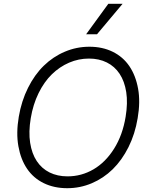

<svg xmlns="http://www.w3.org/2000/svg" viewBox="-20 -984 797 1014"><path d="M707 -359.7Q693.2 -276.3 658.6 -207Q623.9 -137.8 575.3 -90.2Q526.6 -42.6 464.8 -16.3Q403.1 9.9 335.2 9.9Q265.6 9.9 211.1 -16.7Q156.6 -43.3 123 -92.7Q89.5 -142 77.1 -211.8Q64.6 -281.6 79.2 -367.5Q93.4 -451 128 -520.2Q162.6 -589.5 211.5 -637.1Q260.3 -684.7 322.3 -710.9Q384.2 -737.2 452.1 -737.2Q521 -737.2 575.3 -710.6Q629.6 -683.9 663.2 -634.6Q696.7 -585.2 709.3 -515.6Q721.9 -446 707 -359.7ZM643.5 -367.5Q655.5 -440.3 646.7 -497.5Q637.8 -554.7 611.7 -594.1Q585.6 -633.5 544.2 -654.1Q502.8 -674.7 449.9 -674.7Q395.2 -674.7 345 -653.1Q294.7 -631.4 253.9 -591.6Q213.1 -551.8 183.8 -492.2Q154.5 -432.5 142.4 -359.7Q130.3 -286.9 139.2 -229.8Q148.1 -172.6 174.2 -133.2Q200.3 -93.8 241.8 -73.2Q283.4 -52.6 336.6 -52.6Q410.2 -52.6 473.7 -89.7Q537.3 -126.8 582.6 -198.9Q627.8 -271 643.5 -367.5ZM434.7 -802.9 552.2 -964.1H627.5L492.2 -802.9Z"/></svg>

Font: Karasuma Gothic
Style: Light Italic
Weight: 300
Italic angle: 9.39998°
Designer: Rasmus Andersson / Ryoko Nishizuka
Foundry: rsms
Version: Version 1.00